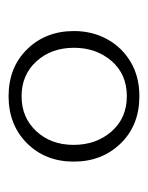

<svg xmlns="http://www.w3.org/2000/svg" viewBox="30 -780 337 436"><g transform="rotate(90 198.0 -561.5)"><path d="M198 -710Q264 -710 305.2 -667.5Q346.5 -625 346.5 -561Q346.5 -496.5 304.8 -454.8Q263 -413 198 -413Q132.5 -413 91.2 -455.2Q50 -497.5 50 -561.5Q50 -603 68.5 -636.8Q87 -670.5 120.2 -690.2Q153.5 -710 198 -710ZM198 -681.5Q148 -681.5 118 -646.8Q88 -612 88 -561.5Q88 -510 118.8 -476.2Q149.5 -442.5 198 -442.5Q246.5 -442.5 277.5 -476Q308.5 -509.5 308.5 -560.5Q308.5 -612 278 -646.8Q247.5 -681.5 198 -681.5Z"/></g></svg>

Font: Fraunces 9pt Soft Thin
Style: Regular
Weight: 100
Version: Version 1.000;[b76b70a41]